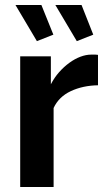

<svg xmlns="http://www.w3.org/2000/svg" viewBox="-20 -750 427 770"><path d="M202 -730H307L354 -611L288 -585ZM42 -730H146L194 -611L128 -585ZM373 -408Q312 -407 264 -384.5Q216 -362 195 -317V0H61V-524H184V-412Q198 -439 217 -460.5Q236 -482 258 -498Q280 -514 302.5 -522.5Q325 -531 346 -531Q357 -531 362.5 -531Q368 -531 373 -530Z"/></svg>

Font: Oxford Sans
Style: Bold
Weight: 700
Designer: Matt McInerney, Pablo Impallari, Rodrigo Fuenzalida
Foundry: Matt McInerney, Pablo Impallari, Rodrigo Fuenzalida
Version: Version 3.000g; ttfautohint (v1.5) -l 8 -r 28 -G 28 -x 14 -D